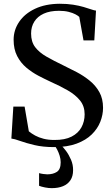

<svg xmlns="http://www.w3.org/2000/svg" viewBox="-20 -772 597 1022"><path d="M268 11Q208.5 11 163.2 0.2Q118 -10.5 87 -21.8Q56 -33 40.5 -34.5L51 -204.5H111L133.5 -73Q148 -61 167.2 -50.5Q186.5 -40 211.8 -33.5Q237 -27 269 -27Q325.5 -26.5 361 -44.8Q396.5 -63 413.5 -94.2Q430.5 -125.5 430.5 -163.5Q430.5 -207 406 -237.2Q381.5 -267.5 340.5 -291Q299.5 -314.5 249 -337Q218.5 -351 184.2 -369Q150 -387 120 -412.2Q90 -437.5 71.2 -473.8Q52.5 -510 52.5 -560.5Q52.5 -612 81.8 -655.5Q111 -699 166.2 -725.2Q221.5 -751.5 298 -752Q337.5 -752 369 -747Q400.5 -742 424.5 -735Q448.5 -728 465 -722.2Q481.5 -716.5 491 -715.5L482 -557H424.5L402 -682Q396 -688 381.5 -695.8Q367 -703.5 345 -709Q323 -714.5 294 -714.5Q246 -714.5 213 -699.5Q180 -684.5 162.8 -657.2Q145.5 -630 145.5 -593.5Q145.5 -549.5 167.2 -521Q189 -492.5 227.5 -470.5Q266 -448.5 316 -424.5Q351.5 -407.5 388.5 -388Q425.5 -368.5 457.5 -342.5Q489.5 -316.5 509 -281.5Q528.5 -246.5 528.5 -198Q528.5 -161 514 -124Q499.5 -87 468.5 -56.5Q437.5 -26 387.8 -7.5Q338 11 268 11ZM255 229.5Q239 229.5 219.8 225.8Q200.5 222 188 217V149.5Q198 152.5 210.8 154.2Q223.5 156 231.5 156Q262.5 156 282.8 142.8Q303 129.5 303 92Q303 74.5 297.5 56.8Q292 39 284.2 24.2Q276.5 9.5 268.5 0H289.5H303.5Q316 10.5 331.2 31Q346.5 51.5 358 78.2Q369.5 105 369 134.5Q369 166 355 187.2Q341 208.5 315.5 219Q290 229.5 255 229.5Z"/></svg>

Font: Merriweather 96pt
Style: Regular
Weight: 400
Version: Version 2.100